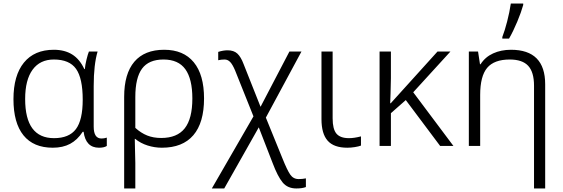

<svg xmlns="http://www.w3.org/2000/svg" viewBox="-20 -824 3180 1084"><path d="M56 -264Q56 -398 115 -470.5Q174 -543 284 -543Q345 -543 387.5 -516.5Q430 -490 456 -434H459Q461 -457 468.5 -488Q476 -519 482 -533H531Q509 -459 509 -338V-109Q509 -42 553 -42Q568 -42 583 -47V0Q568 10 539 10Q464 10 452 -80H447Q417 -34 376 -12Q335 10 278 10Q169 10 112.5 -60Q56 -130 56 -264ZM447 -261Q447 -382 409.5 -435Q372 -488 284 -488Q206 -488 164 -430.5Q122 -373 122 -265Q122 -44 285 -44Q370 -44 408.5 -95Q447 -146 447 -261Z M681 -277Q681 -408 738.5 -475.5Q796 -543 907 -543Q1016 -543 1074 -472.5Q1132 -402 1132 -268Q1132 -131 1071.5 -60.5Q1011 10 894 10Q853 10 813.5 -2.5Q774 -15 743 -40H741L742 10Q744 70 744 96V240H681ZM1066 -268Q1066 -378 1026.5 -433Q987 -488 903 -488Q820 -488 782 -436.5Q744 -385 744 -276V-102Q776 -73 811 -59Q846 -45 890 -45Q980 -45 1023 -99.5Q1066 -154 1066 -268Z M1411 -167 1307 -427Q1293 -460 1279.5 -474Q1266 -488 1248 -488Q1229 -488 1212 -484V-531Q1240 -540 1265 -540Q1300 -540 1320 -521.5Q1340 -503 1355 -463L1451 -221L1614 -533H1682L1481 -160L1575 71Q1601 136 1618.5 161.5Q1636 187 1666 187Q1688 187 1707 183V232Q1687 240 1653 240Q1604 240 1576 206.5Q1548 173 1519 96L1441 -105L1246 240H1176Z M1795 -151V-533H1858V-156Q1858 -95 1879.5 -69.5Q1901 -44 1950 -44Q1980 -44 2018 -54V-2Q2005 3 1983 6.5Q1961 10 1941 10Q1865 10 1830 -29.5Q1795 -69 1795 -151Z M2123 -533H2187V-383Q2187 -353 2185 -297Q2183 -259 2183 -241H2186L2450 -533H2523L2313 -303L2540 0H2465L2271 -259L2187 -185V0H2123Z M2816 -615Q2830 -651 2843.5 -703.5Q2857 -756 2864 -804H2934V-796Q2923 -756 2900.5 -702Q2878 -648 2854 -606H2816ZM2995 -340Q2995 -417 2962 -452.5Q2929 -488 2858 -488Q2770 -488 2730.5 -441Q2691 -394 2691 -288V0H2627V-533H2679L2690 -461H2693Q2719 -502 2764 -522.5Q2809 -543 2865 -543Q3058 -543 3058 -348V240H2995Z"/></svg>

Font: OpenSansMMV
Style: Light
Weight: 300
Foundry: Ascender Corporation
Version: Version 4.001